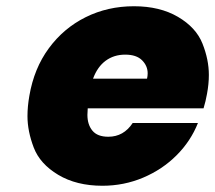

<svg xmlns="http://www.w3.org/2000/svg" viewBox="-20 -588 689 615"><path d="M643 -287Q639 -264 632 -241H261Q260 -230 260 -220Q260 -189 276 -169.5Q292 -150 327 -150Q376 -150 405 -194H614Q591 -136 545.5 -90.5Q500 -45 438.5 -19Q377 7 308 7Q225 7 166.5 -28Q108 -63 88 -115.5Q68 -168 68 -216Q68 -247 74 -281Q89 -369 136.5 -433.5Q184 -498 254.5 -533Q325 -568 409 -568Q492 -568 550 -534Q608 -500 628.5 -448.5Q649 -397 649 -348Q649 -319 643 -287ZM451 -336Q453 -345 453 -353Q453 -377 435 -395Q417 -413 381 -413Q345 -413 318.5 -393.5Q292 -374 278 -336Z"/></svg>

Font: Fz Poppins ExtBd
Style: Italic
Weight: 800
Italic angle: -10°
Designer: Ninad Kale (Devanagari), Jonny Pinhorn (Latin)
Foundry: Indian Type Foundry
Version: Vit hóa bi Vntype.Com & FontZin.Com